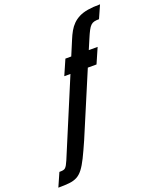

<svg xmlns="http://www.w3.org/2000/svg" viewBox="-310 -844 942 1142"><g transform="rotate(-20 161.0 -273.0)"><path d="M-142 197 -104 111Q-90 111 -81 109.5Q-72 108 -66 102.5Q-60 97 -54.5 87Q-49 77 -42 61L157 -414H118L160 -510H197L236 -603Q247 -630 259.5 -652Q272 -674 289 -691Q306 -708 329.5 -720Q353 -732 386 -737.5Q419 -743 464 -743L428 -662Q409 -662 397 -659Q385 -656 375.5 -647Q366 -638 356.5 -620Q347 -602 334 -571L308 -510H364L322 -414H267L98 -14Q72 45 53 83.5Q34 122 16 145.5Q-2 169 -23 180Q-44 191 -72.5 194Q-101 197 -142 197Z"/></g></svg>

Font: Saira UltraCondensed ExtraBold
Style: Italic
Weight: 800
Width: 1
Italic angle: -12°
Designer: Hector Gatti with collaboration of the Omnibus-Type team
Foundry: Omnibus-Type
Version: Version 1.101